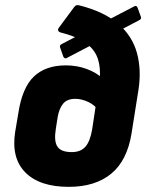

<svg xmlns="http://www.w3.org/2000/svg" viewBox="-20 -714 568 746"><path d="M247 12Q134 12 78.5 -44Q23 -100 39 -202L51 -273Q66 -373 111.5 -416.5Q157 -460 236 -460Q279 -460 317 -446Q355 -432 380 -408L364 -284Q347 -307 321.5 -318.5Q296 -330 273 -330Q241 -330 225.5 -311.5Q210 -293 204 -259L197 -214Q189 -166 203 -144.5Q217 -123 259 -123Q293 -123 311.5 -143.5Q330 -164 338 -211L355 -323Q368 -383 368.5 -426.5Q369 -470 354 -500.5Q339 -531 305 -552.5Q271 -574 215 -588Q208 -590 206 -595.5Q204 -601 210 -608L267 -685Q272 -692 277 -693.5Q282 -695 289 -693Q386 -668 440 -621Q494 -574 512 -508.5Q530 -443 518 -365L491 -195Q474 -90 412 -39Q350 12 247 12ZM238 -488Q231 -485 226 -494L213 -531Q212 -535 214 -538Q216 -541 220 -543L503 -690Q511 -694 515 -683L528 -647Q529 -643 526.5 -640Q524 -637 520 -635Z"/></svg>

Font: Sofia Sans Black
Style: Italic
Weight: 900
Italic angle: -9°
Version: Version 4.100-B